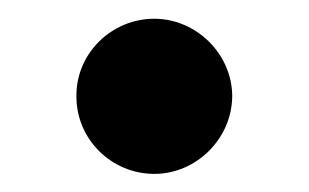

<svg xmlns="http://www.w3.org/2000/svg" viewBox="-20 -181 338 210"><path d="M148.8 9.2C194.2 9.2 233.7 -28.8 234 -76C233.7 -122.5 194.2 -160.5 148.8 -160.5C101.9 -160.5 63.2 -122.5 63.6 -76C63.2 -28.8 101.9 9.2 148.8 9.2Z"/></svg>

Font: Karasuma Gothic
Style: Bold
Weight: 700
Designer: Rasmus Andersson / Ryoko Nishizuka
Foundry: Genbu
Version: Version 1.00